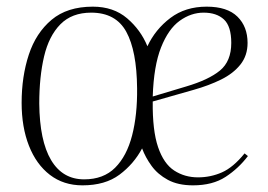

<svg xmlns="http://www.w3.org/2000/svg" viewBox="-20 -543 805 577"><path d="M601 -523Q663 -523 693.5 -493Q724 -463 724 -414Q724 -376 702.5 -349Q681 -322 644.5 -304Q608 -286 562 -273L439 -238Q438 -151 455 -101Q472 -51 503.5 -30.5Q535 -10 575 -10Q613 -10 647 -25Q681 -40 715 -82L725 -74Q697 -37 658 -11.5Q619 14 560 14Q515 14 484.5 -2.5Q454 -19 435.5 -44.5Q417 -70 407 -97Q382 -50 339 -18Q296 14 228 14Q171 14 130 -17.5Q89 -49 67 -105Q45 -161 45 -234Q45 -313 66.5 -378.5Q88 -444 135 -483.5Q182 -523 259 -523Q321 -523 362 -488Q403 -453 423 -404Q447 -455 492 -489Q537 -523 601 -523ZM233 -4Q291 -4 326 -39Q361 -74 377 -136Q393 -198 392 -278Q391 -390 359.5 -447.5Q328 -505 254 -505Q196 -505 161.5 -470Q127 -435 112.5 -373.5Q98 -312 98 -232Q99 -120 133.5 -62Q168 -4 233 -4ZM675 -414Q675 -464 653 -484.5Q631 -505 592 -505Q554 -505 520 -480.5Q486 -456 464 -400.5Q442 -345 439 -253L539 -283Q607 -303 641 -331Q675 -359 675 -414Z"/></svg>

Font: Literata 72pt ExtraLight
Style: Italic
Weight: 200
Italic angle: -2°
Designer: Latin by Veronika Burian and Jose Scaglione. Greek by Irene Vlachou. Cyrillic by Vera Evstafieva
Foundry: TypeTogether
Version: Version 3.002